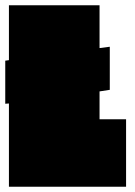

<svg xmlns="http://www.w3.org/2000/svg" viewBox="-20 -711 515 731"><path d="M14 -691H359V-528L398 -533V-369L359 -363V-257H460V0H14V-317L0 -316V-480L14 -482Z"/></svg>

Font: Erica One
Style: Regular
Weight: 400
Designer: Miguel Hernandez
Foundry: Miguel Hernandez
Version: Version 1.003